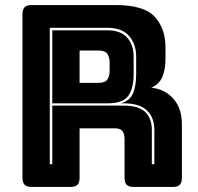

<svg xmlns="http://www.w3.org/2000/svg" viewBox="-20 -740 783 760"><path d="M405 -620Q458 -620 483.5 -591Q509 -562 509 -516V-446Q509 -391 488 -361Q467 -331 405 -331H187V-620ZM295 -540V-412H370Q396 -412 405 -425.5Q414 -439 414 -459V-493Q414 -513 405 -526.5Q396 -540 370 -540ZM187 -90V-322H470Q527 -322 554 -297.5Q581 -273 581 -224V-90H591V-224Q591 -276 561 -303.5Q531 -331 470 -331H459Q495 -342 507 -371.5Q519 -401 519 -447V-516Q519 -565 491 -597.5Q463 -630 405 -630H177V-90ZM259 0H105Q86 0 77.5 -8.5Q69 -17 69 -36V-684Q69 -703 77.5 -711.5Q86 -720 105 -720H438Q550 -720 592.5 -673.5Q635 -627 635 -553V-507Q635 -465 622.5 -435.5Q610 -406 579 -393Q633 -387 666.5 -349Q700 -311 700 -248V-36Q700 -17 691.5 -8.5Q683 0 664 0H509Q490 0 481.5 -8.5Q473 -17 473 -36V-189Q473 -211 464.5 -221.5Q456 -232 435 -232H295V-36Q295 -17 286.5 -8.5Q278 0 259 0Z"/></svg>

Font: Bungee Inline
Style: Regular
Weight: 400
Designer: David Jonathan Ross
Foundry: David Jonathan Ross
Version: Version 1.001;PS 1.0;hotconv 1.0.72;makeotf.lib2.5.5900